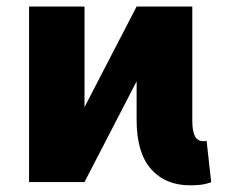

<svg xmlns="http://www.w3.org/2000/svg" viewBox="-20 -548 724 578"><path d="M558.9 -528.4V-185Q558.9 -153.4 566.8 -138.1Q574.6 -122.9 593.4 -122.9Q600.1 -122.9 601.9 -124.6L615.8 0.7Q599.4 6.4 584.3 8.2Q569.2 9.9 552.2 9.9Q478.3 9.9 435 -38.7Q391.7 -87.4 391.3 -185V-303.3L234.4 0H67.5V-528.4H234.4V-225.5L391.3 -528.4Z"/></svg>

Font: Inter UI Extra Bold
Style: Regular
Weight: 800
Designer: Rasmus Andersson
Foundry: rsms
Version: 3.2;8d6f07862